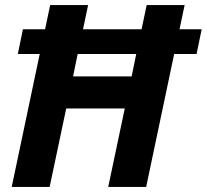

<svg xmlns="http://www.w3.org/2000/svg" viewBox="-20 -734 812 754"><path d="M26 0 136 -522H50L70 -619H157L177 -714H326L306 -619H536L556 -714H705L685 -619H772L752 -522H664L554 0H405L470 -308H240L175 0ZM267 -434H497L515 -522H285Z"/></svg>

Font: Noto IKEA Latin
Style: Bold Italic
Weight: 700
Italic angle: -12°
Designer: Monotype Design Team
Foundry: Monotype Imaging Inc.
Version: Version 1.0